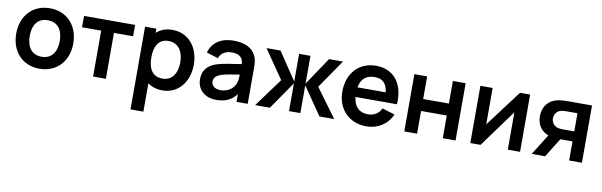

<svg xmlns="http://www.w3.org/2000/svg" viewBox="-50 -1049 5593 1783"><g transform="rotate(10 2746.0 -157.5)"><path d="M308.5 15C470 15 578 -101.5 578 -270C578 -437 471.5 -555 308.5 -555C149 -555 40 -439.5 40 -270C40 -103 146 15 308.5 15ZM167.5 -270C167.5 -372 211.5 -442 308.5 -442C403 -442 450.5 -374.5 450.5 -270C450.5 -168.5 404 -98 308.5 -98C215.5 -98 167.5 -165 167.5 -270Z M812.5 0H933V-433H1113.5V-540H632V-433H812.5Z M1468 15C1617.5 15 1714.5 -108 1714.5 -270C1714.5 -434 1616.5 -555 1463.5 -555C1402 -555 1352 -535.5 1314 -501V-540H1207.5V240H1329V-27.5C1365.5 -0.5 1412 15 1468 15ZM1314 -270C1314 -375.5 1353.5 -447 1445.5 -447C1542.5 -447 1587 -368 1587 -270C1587 -171 1543.5 -93 1449.5 -93C1352.5 -93 1314 -165.5 1314 -270Z M1975.5 15C2061.5 15 2119 -12.5 2165 -72.5V0H2270.5V-331.5C2270.5 -378 2269 -416.5 2250 -454.5C2214.5 -526 2138 -555 2042 -555C1915 -555 1840.5 -494.5 1814 -403.5L1924 -369C1942 -424 1993.5 -444.5 2042 -444.5C2115.5 -444.5 2148 -415.5 2152.5 -353.5C2058 -339.5 1974.5 -328 1917.5 -309.5C1832 -280 1794.5 -226.5 1794.5 -148C1794.5 -59 1858 15 1975.5 15ZM1912.5 -149.5C1912.5 -184.5 1936.5 -205 1978 -220.5C2016 -233.5 2065 -241 2151 -254.5C2150.5 -229.5 2149 -195 2139 -170.5C2127 -133 2081.5 -81 1999.5 -81C1942.5 -81 1912.5 -110 1912.5 -149.5Z M2340.5 0H2479.5L2660 -261.5V0H2767V-261.5L2947 0H3086L2888 -270L3074 -540H2942.5L2767 -278.5V-540H2660V-278.5L2484.5 -540H2352.5L2538.5 -270Z M3391.5 15C3495.5 15 3588.5 -41 3630 -139L3511 -175C3487.5 -125 3443.5 -98 3384.5 -98C3302.5 -98 3254.5 -147.5 3245 -236.5H3636C3650 -431 3552 -555 3384.5 -555C3225.5 -555 3116 -441 3116 -264C3116 -100 3227.5 15 3391.5 15ZM3248 -327.5C3262 -407.5 3308.5 -449.5 3389.5 -449.5C3464 -449.5 3503.5 -412 3514 -327.5Z M3747 0H3867.5V-214H4110V0H4230.5V-540H4110V-327H3867.5V-540H3747Z M4838.5 -540H4743L4485 -196.5V-540H4369.5V0H4466L4723 -352.5V0H4838.5Z M5301.5 0H5422V-540H5203C5178.5 -540 5138 -540 5103 -533C5019.5 -516 4962.5 -455.5 4962.5 -358.5C4962.5 -274 5006.5 -219.5 5071 -196L4948.5 0H5075L5186.5 -180H5205H5301.5ZM5085 -359.5C5085 -401 5113.5 -431.5 5142.5 -440C5160 -444.5 5179.5 -445.5 5192.5 -445.5H5301.5V-274.5H5192.5C5180 -274.5 5162.5 -275 5146 -279.5C5113.5 -288.5 5085 -317.5 5085 -359.5Z"/></g></svg>

Font: Manrope
Style: Bold
Weight: 700
Designer: Mikhail Sharanda
Foundry: Mikhail Sharanda
Version: Version 4.505;FEAKit 1.0